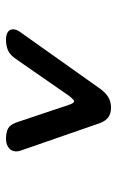

<svg xmlns="http://www.w3.org/2000/svg" viewBox="105 -815 390 640"><g transform="rotate(90 300.0 -495.0)"><path d="M111 -320Q101 -320 93 -323Q85 -326 81 -332Q77 -338 78 -347.5Q79 -357 88 -369L276 -634Q289 -652 304 -661Q319 -670 339 -670Q359 -670 371 -661Q383 -652 390 -634L482 -369Q486 -357 484 -347.5Q482 -338 476 -332Q470 -326 461.5 -323Q453 -320 443 -320Q422 -320 409 -326.5Q396 -333 388 -355L330 -528Q324 -547 318 -547Q312 -547 298 -528L178 -355Q163 -333 147.5 -326.5Q132 -320 111 -320Z"/></g></svg>

Font: Maple Mono Normal NL
Style: Italic
Weight: 400
Italic angle: -10°
Monospace: yes
Designer: subframe7536
Version: Version 7.000